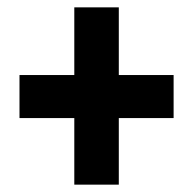

<svg xmlns="http://www.w3.org/2000/svg" viewBox="-20 -615 525 522"><path d="M303 -411V-595H182V-411H33V-294H182V-113H303V-294H452V-411Z"/></svg>

Font: Noto Sans Thai Looped ExtraCondensed ExtraBold
Style: Regular
Weight: 800
Width: 2
Designer: Sasikarn Vongin, Ben Mitchell
Foundry: The Fontpad Ltd
Version: Version 1.001